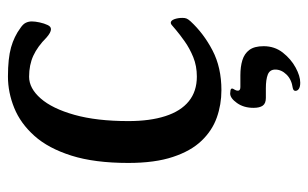

<svg xmlns="http://www.w3.org/2000/svg" viewBox="-166 -398 775 483"><g transform="rotate(-90 221.5 -156.5)"><path d="M236.1 13Q200 13 167.3 1.4Q134.5 -10.2 108.9 -37Q83.2 -63.7 68.2 -109.1Q53.1 -154.4 53.1 -221.1Q53.1 -306.1 71.5 -364.3Q89.9 -422.5 121.2 -457.4Q152.5 -492.4 191.5 -508.2Q230.4 -524 270.6 -524Q316 -524 343.8 -516.2Q371.6 -508.3 392.9 -492.4Q402.5 -486 405.8 -478.9Q409.1 -471.9 409.1 -464Q409.1 -455.7 406.6 -444.2Q404.1 -432.7 400.1 -424.3Q396.2 -415.8 389.6 -415.8Q381.3 -415.8 368.6 -427Q346.1 -449.5 322.8 -460.2Q299.6 -470.8 270 -470.8Q240.9 -470.8 215.4 -441.7Q189.8 -412.6 174.1 -356.7Q158.4 -300.8 158.4 -221.1Q158.4 -166.6 170.9 -128Q183.3 -89.3 208.2 -69.1Q233.1 -48.8 270.4 -48.8Q297 -48.8 319.1 -57.8Q341.2 -66.8 358.9 -79.4Q376.7 -92 387.6 -101.3Q397 -109 399.8 -111.7Q402.7 -114.4 405.7 -114.4Q411.3 -114.4 414.7 -105.5Q418 -96.5 418 -85Q418 -78.9 416.4 -74.8Q414.8 -70.7 409.5 -64.8Q379 -31.7 336.2 -9.4Q293.3 13 236.1 13ZM255 211.3Q244.8 211.3 239.6 207.9Q234.4 204.4 234.4 199.1Q234.4 194.1 241.5 192.5Q263.1 189.5 275.5 176.7Q288 163.9 288 148.5Q288 134.7 275.5 129.7Q262.9 124.8 240.9 124.8H216.8Q202.7 124.8 197.2 116.9Q191.7 109.1 191.7 93.8Q191.7 69.1 203.9 52.1Q216.1 35 227.8 35Q231.1 35 235.7 35.8Q240.3 36.7 240.3 40Q240.3 41.9 237.6 45.9Q234.9 49.9 234.9 54.5Q234.9 60.7 244 60.7H273.6Q295.1 60.7 311.5 65.7Q328 70.7 337.4 83.3Q346.8 95.9 346.8 119.3Q346.8 146.8 330.7 167.4Q314.5 188 293 199.7Q271.6 211.3 255 211.3Z"/></g></svg>

Font: Briem Hand Thin
Style: Regular
Weight: 100
Designer: Gunnlaugur SE Briem, Eben Sorkin
Foundry: Sorkin Type Co.
Version: Version 1.003